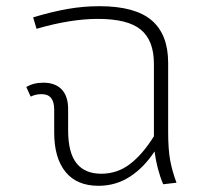

<svg xmlns="http://www.w3.org/2000/svg" viewBox="-20 -590 678 620"><path d="M507 5Q487 -42 479 -101Q445 -49 399.5 -19.5Q354 10 298 10Q228 10 191.5 -35Q155 -80 155 -162V-236Q155 -261 145 -273.5Q135 -286 114 -286Q95 -286 79 -278L65 -309Q88 -323 120 -323Q158 -323 179 -301.5Q200 -280 200 -237V-169Q200 -97 227 -63Q254 -29 307 -29Q359 -29 400 -60.5Q441 -92 477 -150V-384Q477 -459 435 -494Q393 -529 296 -529Q208 -529 98 -497L87 -534Q147 -552 198 -561Q249 -570 301 -570Q416 -570 469.5 -524.5Q523 -479 523 -387V-164Q523 -108 529.5 -72.5Q536 -37 550 0Z"/></svg>

Font: FiraGO ExtraLight
Style: Regular
Weight: 200
Designer: bBox Type
Foundry: bBox Type GmbH
Version: Version 1.001